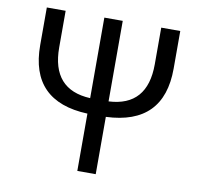

<svg xmlns="http://www.w3.org/2000/svg" viewBox="-81 -818 942 904"><g transform="rotate(10 390.0 -366.5)"><path d="M709 -733V-553Q709 -285 434 -274V0H346V-274Q71 -285 71 -553V-733H161V-558Q161 -357 346 -348V-733H434V-348Q618 -357 618 -558V-733Z"/></g></svg>

Font: Source Han Sans K Regular
Style: Regular
Weight: 400
Designer: Ryoko NISHIZUKA  (kana & ideographs); Paul D. Hunt (Latin, Greek & Cyrillic); Wenlong ZHANG  (bopomofo); Sandoll Communi
Foundry: Adobe Systems Incorporated
Version: Version 1.00 July 18, 2014, initial release